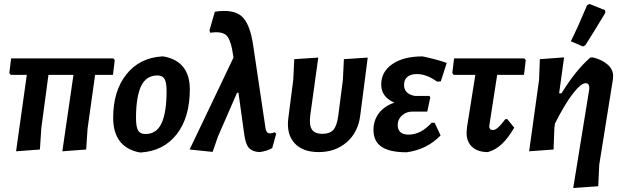

<svg xmlns="http://www.w3.org/2000/svg" viewBox="-20 -758 3140 967"><path d="M61 4 115 -381H34L27 -390L36 -464H550L558 -456L549 -381H459L421 -110L414 -5L294 4L350 -381H224L188 -112L181 -5Z M797 -474 808 -473Q936 -447 936 -308Q936 -167 870.5 -82.5Q805 2 690 10L679 9Q550 -19 550 -165Q550 -300 616.5 -383.5Q683 -467 797 -474ZM773 -378Q716 -378 690.5 -324Q665 -270 665 -163Q665 -119 675.5 -101Q686 -83 712 -83Q769 -83 794 -138Q819 -193 819 -300Q819 -343 808.5 -360.5Q798 -378 773 -378Z M1051 7 935 -5 1156 -468 1155 -474Q1144 -556 1121 -579Q1098 -602 1039 -593L1035 -605L1062 -699Q1154 -713 1196.5 -676.5Q1239 -640 1255 -530L1317 -114Q1320 -93 1330.5 -88Q1341 -83 1364 -92L1371 -84L1351 -12Q1325 3 1287 8Q1252 6 1235 -11.5Q1218 -29 1211 -75L1181 -291H1174L1078 -71Z M1585 8Q1504 8 1463 -37.5Q1422 -83 1432 -162L1457 -356L1462 -460L1583 -468L1543 -180Q1536 -129 1550.5 -106.5Q1565 -84 1603 -84Q1641 -84 1659 -104Q1677 -124 1684 -178L1707 -356L1712 -460L1832 -468L1794 -174Q1783 -91 1726 -41.5Q1669 8 1585 8Z M2028 9Q1943 9 1902 -18.5Q1861 -46 1861 -104Q1861 -152 1888.5 -188Q1916 -224 1966 -241Q1900 -270 1900 -332Q1900 -397 1956.5 -435.5Q2013 -474 2108 -474Q2180 -459 2230 -441L2200 -348L2181 -347Q2129 -385 2079 -385Q2049 -385 2032 -371Q2015 -357 2015 -330Q2015 -285 2069 -275H2143L2147 -267L2132 -196H2057Q2026 -196 2004.5 -176.5Q1983 -157 1983 -129Q1983 -80 2038 -80Q2100 -80 2154 -140H2169L2199 -76Q2131 -5 2028 9Z M2437 8Q2386 8 2357.5 -18.5Q2329 -45 2330 -91L2332 -117L2374 -381H2265L2258 -390L2267 -464H2620L2628 -456L2619 -381H2484L2446 -136L2444 -123Q2444 -103 2463 -103Q2485 -103 2525 -158H2535L2570 -115Q2538 -61 2507 -32Q2476 -3 2437 8Z M2937 -732 2949 -738 3027 -707 3029 -694Q2977 -607 2928 -530L2916 -524L2855 -550Q2890 -620 2937 -732ZM2821 -469 2796 -288H2808Q2880 -405 2953 -468L2965 -469Q3010 -459 3039.5 -433.5Q3069 -408 3068 -372L3067 -359L2998 72L2993 180L2867 189L2947 -304L2948 -315Q2948 -339 2930 -339Q2906 -339 2866 -287.5Q2826 -236 2775 -136L2772 -112L2768 -5L2645 4L2695 -356L2699 -460Z"/></svg>

Font: Alegreya Sans
Style: Bold Italic
Weight: 700
Italic angle: -7°
Designer: Juan Pablo del Peral
Foundry: Huerta Tipografica
Version: Version 2.007